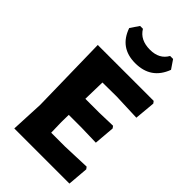

<svg xmlns="http://www.w3.org/2000/svg" viewBox="-264 -966 1049 1049"><g transform="rotate(45 261.0 -441.0)"><path d="M415 -882 449 -832Q407 -719 285 -719Q165 -719 126 -832L160 -882H182Q214 -828 290 -828Q362 -828 392 -882ZM497 -132 506 -120 496 0H70L79 -191L70 -645H502L511 -633L500 -513L343 -519L233 -518L230 -389H336L441 -392L450 -380L440 -260L325 -263H228L227 -207L229 -126H335Z"/></g></svg>

Font: Alegreya Sans SC ExtraBold
Style: Regular
Weight: 800
Designer: Juan Pablo del Peral
Foundry: Huerta Tipografica
Version: Version 2.007